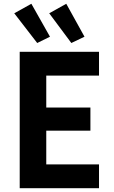

<svg xmlns="http://www.w3.org/2000/svg" viewBox="-20 -993 602 1013"><path d="M176.3 -766.1 55.2 -922.9 145.5 -973.1 243.7 -799.3ZM356.4 -766.1 239.7 -922.9 329.6 -973.1 425.8 -799.3ZM84 0V-719.7H502.4V-594.2H224.1V-425.8H457V-303.7H224.1V-125.5H502.4V0Z"/></svg>

Font: Reddit Mono
Style: Bold
Weight: 700
Designer: Stephen Hutchings
Foundry: Reddit
Version: Version 1.009